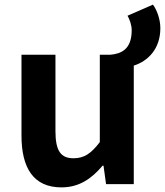

<svg xmlns="http://www.w3.org/2000/svg" viewBox="-20 -797 714 831"><path d="M246 14C322 14 376 -23 424 -80H428L439 0H559V-513C619 -532 674 -584 674 -675C674 -714 659 -754 642 -777L532 -729C541 -713 550 -689 550 -666C550 -581 502 -564 457 -560H412V-182C374 -132 344 -112 298 -112C244 -112 220 -143 220 -229V-560H73V-210C73 -70 125 14 246 14Z"/></svg>

Font: Noto Sans JP
Style: Bold
Weight: 700
Designer: Ryoko NISHIZUKA  (kana, bopomofo & ideographs); Paul D. Hunt (Latin, Greek & Cyrillic); Sandoll Communications , Soo-you
Foundry: Adobe
Version: Version 2.002;hotconv 1.0.116;makeotfexe 2.5.65601